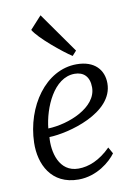

<svg xmlns="http://www.w3.org/2000/svg" viewBox="-94 -904 687 974"><g transform="rotate(-10 250.0 -417.0)"><path d="M40.5 -213.4C37.6 -103 90.3 9.8 231 9.8C325.7 9.8 397.5 -52.2 425.3 -90.8L406.7 -124C350.6 -67.9 293 -44.9 240.2 -44.9C139.2 -44.9 115.2 -153.3 122.1 -228C219.2 -230.5 459 -292.5 459 -445.8C459 -514.6 414.1 -567.9 321.3 -567.9C161.1 -567.9 45.4 -398.4 40.5 -213.4ZM124 -272C134.3 -376 195.3 -522 303.2 -522C349.6 -522 378.9 -494.1 378.9 -439C378.9 -335.4 229.5 -275.4 124 -272ZM309.6 -612.8 331.1 -636.7 184.6 -844.2 125.5 -779.3C150.9 -734.4 263.7 -642.1 309.6 -612.8Z"/></g></svg>

Font: Merriweather
Style: Light Italic
Weight: 300
Italic angle: -7.5°
Designer: Eben Sorkin
Foundry: Eben Sorkin
Version: Version 1.001